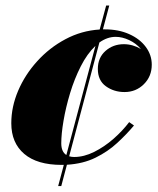

<svg xmlns="http://www.w3.org/2000/svg" viewBox="-20 -574 558 680"><path d="M367 -554.5 344.5 -470Q348 -470 351.5 -470Q400 -470 437.5 -453.2Q475 -436.5 496.2 -408Q517.5 -379.5 517.5 -345Q517.5 -303.5 489.5 -275.8Q461.5 -248 421 -248Q383.5 -248 355 -268.5Q326.5 -289 326.5 -330Q326.5 -369.5 353.5 -393.5Q380.5 -417.5 418.5 -417.5Q450 -417.5 479 -400.5Q462 -420.5 437.5 -432Q413 -443.5 389.5 -443.5Q360 -443.5 332 -423.5L225 -20.5Q233 -18 242.5 -18Q277.5 -18 313.5 -36Q349.5 -54 381.8 -82.2Q414 -110.5 437.5 -141.5L454.5 -129.5Q428.5 -98.5 395.2 -67.8Q362 -37 318.2 -15.5Q274.5 6 217 9.5L197 85H186L206 10Q202.5 10 198.5 10Q111.5 10 65.8 -29Q20 -68 20 -137.5Q20 -195.5 44.2 -252.5Q68.5 -309.5 111.8 -357.2Q155 -405 211.8 -435.2Q268.5 -465.5 333 -469.5L356 -554.5ZM197 -66.5Q197 -36.5 215 -25L318 -411.5Q288.5 -383.5 266 -339Q243.5 -294.5 228.2 -244Q213 -193.5 205 -146.5Q197 -99.5 197 -66.5Z"/></svg>

Font: Bodoni* 11pt Fatface
Style: Italic
Weight: 900
Italic angle: -13°
Version: Version 2.3